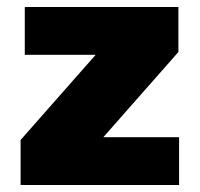

<svg xmlns="http://www.w3.org/2000/svg" viewBox="-20 -530 572 550"><path d="M39 0V-129L254 -373H51V-510H491V-381L276 -137H493V0Z"/></svg>

Font: Saira Thin ExtraBold
Style: Regular
Weight: 800
Version: Version 1.101